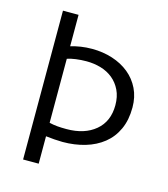

<svg xmlns="http://www.w3.org/2000/svg" viewBox="-98 -708 688 785"><g transform="rotate(15 246.5 -315.0)"><path d="M72 -630H138V-497Q158 -503 180.5 -506.5Q203 -510 228 -510Q274 -510 314.5 -497Q355 -484 385 -459.5Q415 -435 432 -400Q449 -365 449 -321Q449 -268 431 -228.5Q413 -189 380.5 -163Q348 -137 304 -124Q260 -111 209 -111Q195 -111 174.5 -112.5Q154 -114 138 -116V0H72ZM138 -173Q155 -169 171.5 -167.5Q188 -166 211 -166Q287 -166 333 -204.5Q379 -243 379 -312Q379 -348 366 -375Q353 -402 331 -420Q309 -438 280 -446.5Q251 -455 219 -455Q196 -455 174 -452Q152 -449 138 -444Z"/></g></svg>

Font: Mukta Mahee Light
Style: Regular
Weight: 300
Designer: Shuchita Grover, Noopur Datye, Girish Dalvi, Yashodeep Gholap
Foundry: Ek Type
Version: Version 2.538;PS 1.000;hotconv 16.6.51;makeotf.lib2.5.65220;